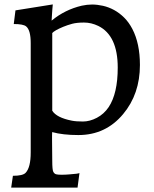

<svg xmlns="http://www.w3.org/2000/svg" viewBox="-20 -611 707 879"><path d="M218.3 27.8 219.2 124Q219.2 167 224.1 175.8Q229 184.6 236.6 186.8Q244.1 189 261.7 189Q279.3 189 295.9 187.5Q338.9 184.6 343.8 181.2L335 248H31.2L39.1 193.8Q84.5 193.8 97.2 180.2Q120.6 155.8 120.6 86.9V-414.1Q120.6 -473.1 99.6 -490.2Q86.4 -501 43 -501L50.8 -563.5L221.7 -590.8Q220.7 -580.6 219.7 -569.3Q218.8 -558.1 218 -544.7Q217.3 -531.2 216.3 -516.6Q277.3 -566.9 354.5 -585Q378.9 -590.3 401.9 -590.3Q424.8 -590.3 451.2 -584.5Q477.5 -578.6 502.2 -565.2Q526.9 -551.8 548.3 -530.5Q569.8 -509.3 585.9 -478.5Q620.6 -412.1 620.6 -313.5Q620.6 -180.7 543.9 -88.9Q463.9 7.3 338.9 7.3Q267.6 7.3 218.8 -6.3Q218.3 2 218.3 10.7ZM219.2 -104Q239.3 -72.3 308.6 -58.6Q328.1 -54.7 359.6 -54.7Q391.1 -54.7 423.6 -71.8Q456.1 -88.9 477.5 -120.6Q519 -183.1 519 -301.3Q519 -448.2 430.2 -492.2Q397.9 -507.8 364.7 -507.8Q331.5 -507.8 310.1 -502Q288.6 -496.1 269.5 -488.3Q229.5 -471.7 218.3 -459L219.2 -459.5Z"/></svg>

Font: HeadlandOne
Style: Regular
Weight: 400
Designer: Gary Lonergan
Foundry: Sorkin Type Co.
Version: Version 1.002